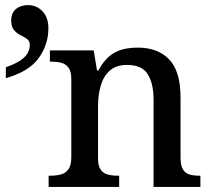

<svg xmlns="http://www.w3.org/2000/svg" viewBox="-20 -734 834 754"><path d="M171 0V-44H178Q201 -44 219.5 -49Q238 -54 249 -69.5Q260 -85 260 -116V-424Q260 -454 249 -468.5Q238 -483 220.5 -487.5Q203 -492 181 -492H176V-536H348L361 -457H366Q387 -495 410.5 -514Q434 -533 461.5 -540Q489 -547 521 -547Q600 -547 644.5 -500.5Q689 -454 689 -351V-116Q689 -85 698 -69.5Q707 -54 723.5 -49Q740 -44 762 -44H767V0H583V-342Q583 -407 560 -443Q537 -479 479 -479Q436 -479 411 -456.5Q386 -434 375.5 -397.5Q365 -361 365 -318V-111Q365 -82 375.5 -67.5Q386 -53 403.5 -48.5Q421 -44 443 -44H448V0ZM3 -470Q35 -481 56 -494Q77 -507 87 -523Q97 -539 97 -558Q97 -573 86 -581Q75 -589 60.5 -596Q46 -603 35 -616Q24 -629 24 -653Q24 -683 42.5 -698.5Q61 -714 90 -714Q123 -714 146.5 -690Q170 -666 170 -623Q170 -559 132 -506Q94 -453 3 -427Z"/></svg>

Font: ET Text
Style: Regular
Weight: 470
Designer: Monotype Design Team
Foundry: Monotype Imaging Inc.
Version: Version 2.009